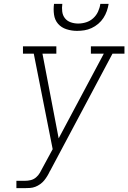

<svg xmlns="http://www.w3.org/2000/svg" viewBox="-20 -975 665 995"><path d="M65 0V-38H109Q124 -38 139 -41.5Q154 -45 166.5 -55.5Q179 -66 187 -80Q195 -94 202 -108L253 -202L155 -697H99V-735H272V-697H200L284 -258L518 -697H451V-735H625V-697H563L240 -90Q240 -90 240 -90Q240 -90 240 -90L239 -89Q233 -76 225.5 -63.5Q218 -51 209 -40Q200 -29 188 -20.5Q176 -12 163 -7Q150 -2 136 -1Q122 0 109 0ZM379 -815Q351 -815 324.5 -823.5Q298 -832 281 -851.5Q264 -871 260 -899Q256 -927 260 -955H303Q300 -935 302.5 -915Q305 -895 316.5 -880.5Q328 -866 346.5 -859.5Q365 -853 385 -853Q406 -853 426.5 -859.5Q447 -866 463 -880.5Q479 -895 488 -914.5Q497 -934 500 -955H543Q540 -936 533.5 -917.5Q527 -899 516 -882Q505 -865 489 -851.5Q473 -838 454.5 -829.5Q436 -821 417 -818Q398 -815 379 -815Z"/></svg>

Font: Iosevka Slab XLtEx
Style: Italic
Weight: 200
Width: 7
Italic angle: -9°
Monospace: yes
Designer: Belleve Invis
Foundry: Belleve Invis
Version: Version 11.1.0; ttfautohint (v1.8.3)